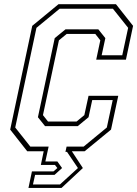

<svg xmlns="http://www.w3.org/2000/svg" viewBox="-20 -720 654 914"><path d="M115.5 174.5 132 96H234.5L253 80L241.5 65H174.5L188 0H109.5L28.5 -103L133.5 -597L258.5 -700H532L613.5 -597L579.5 -436H438L457.5 -528L433.5 -558.5H297.5L260.5 -528L184.5 -172L208.5 -141.5H344.5L381.5 -172L401.5 -264H543L508.5 -103L383 0H322L374.5 80L273 174.5ZM137 158H265.5L351 80L299 3H291.5L297 -22H378L488.5 -113L516.5 -243.5H419L401.5 -162L350 -119.5H194.5L160.5 -162L240.5 -538.5L292 -580.5H448L481.5 -538.5L464 -457H562L590 -587.5L517.5 -678.5H264L153.5 -587.5L52.5 -113L124.5 -22H211.5L196 48.5H253L275.5 80L239.5 112.5H147Z"/></svg>

Font: Tourney ExtraLight
Style: Italic
Weight: 250
Italic angle: -12°
Version: Version 1.015